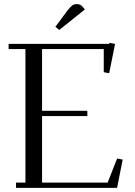

<svg xmlns="http://www.w3.org/2000/svg" viewBox="-20 -916 657 936"><path d="M22 -676.8V-702.1H512.2L513.2 -707L541 -702.1L512.2 -559.1L485.8 -564V-676.8H185.1V-376H405.8V-350.1H185.1V-25.9H504.9L550.8 -143.1L578.1 -138.2L550.8 0H58.1V-25.9H104V-676.8ZM250 -785.2 308.1 -863.8Q323.7 -883.3 332.3 -889.6Q340.8 -896 355 -896Q360.4 -896 366 -894.3Q371.6 -892.6 374 -890.6L377 -889.2L394 -870.1L269 -770Z"/></svg>

Font: Dehuti Alt
Style: Book
Weight: 400
Version: Version 1.2